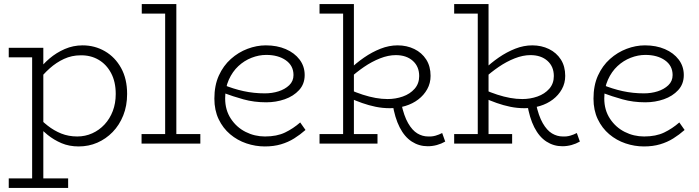

<svg xmlns="http://www.w3.org/2000/svg" viewBox="-20 -706 3437 944"><path d="M367 14Q320 14 282.5 -2Q245 -18 214 -43Q183 -68 158 -95V-141Q183 -113 214 -88.5Q245 -64 281 -49.5Q317 -35 360 -35Q399 -35 433.5 -50.5Q468 -66 494 -94Q520 -122 534.5 -160Q549 -198 549 -244Q549 -304 526 -347Q503 -390 464 -412.5Q425 -435 376 -434Q333 -434 295 -416.5Q257 -399 224.5 -370Q192 -341 165 -305V-355Q189 -389 223 -418Q257 -447 298.5 -465Q340 -483 386 -483Q446 -483 496 -454Q546 -425 575.5 -371.5Q605 -318 605 -244Q605 -186 586 -138.5Q567 -91 534 -57Q501 -23 458.5 -4.5Q416 14 367 14ZM23 218V171H315V218ZM138 210V-471H193V210ZM23 -424V-471H191V-424Z M792 -7V-686H847V-7ZM676 0V-47H965V0ZM677 -639V-686H845V-639Z M1282 14Q1236 14 1191.5 -1Q1147 -16 1111.5 -46Q1076 -76 1055 -120Q1034 -164 1034 -221Q1034 -286 1056 -334.5Q1078 -383 1115 -416Q1152 -449 1197 -466Q1242 -483 1287 -483Q1342 -483 1385 -464.5Q1428 -446 1453 -413Q1478 -380 1478 -337Q1478 -293 1450.5 -263Q1423 -233 1380 -218Q1337 -203 1289 -203Q1229 -203 1177 -217.5Q1125 -232 1077 -250L1076 -290Q1127 -269 1177.5 -258Q1228 -247 1282 -247Q1318 -247 1349.5 -257Q1381 -267 1402 -287Q1423 -307 1423 -337Q1423 -383 1385.5 -409.5Q1348 -436 1289 -436Q1253 -436 1217 -422Q1181 -408 1152 -381Q1123 -354 1105 -314Q1087 -274 1087 -222Q1087 -165 1115 -122.5Q1143 -80 1187.5 -57.5Q1232 -35 1283 -35Q1341 -35 1381.5 -54.5Q1422 -74 1456 -104L1482 -67Q1456 -44 1426.5 -25.5Q1397 -7 1361.5 3.5Q1326 14 1282 14Z M1897 -174Q1861 -174 1827 -181Q1793 -188 1760.5 -199.5Q1728 -211 1697 -225V-266Q1731 -251 1763.5 -240.5Q1796 -230 1826.5 -224.5Q1857 -219 1886 -219Q1925 -219 1960.5 -231.5Q1996 -244 2018.5 -269.5Q2041 -295 2041 -332Q2041 -379 2009.5 -407Q1978 -435 1926 -435Q1889 -435 1848.5 -419Q1808 -403 1770 -377Q1732 -351 1697 -319L1698 -364Q1731 -396 1770 -423Q1809 -450 1851 -466.5Q1893 -483 1935 -483Q1980 -483 2017 -465Q2054 -447 2075.5 -413.5Q2097 -380 2097 -333Q2097 -297 2080.5 -267.5Q2064 -238 2036.5 -217Q2009 -196 1973 -185Q1937 -174 1897 -174ZM1551 0V-47H1836V0ZM1667 -7V-686H1720V-7ZM1551 -639V-686H1718V-639ZM2083 13Q2040 13 2004.5 -10Q1969 -33 1945 -80Q1921 -127 1910 -197H1953Q1966 -136 1986.5 -100.5Q2007 -65 2032 -50Q2057 -35 2085 -35Q2104 -34 2121.5 -39Q2139 -44 2154 -52L2169 -10Q2150 1 2128 7Q2106 13 2083 13Z M2559 -174Q2523 -174 2489 -181Q2455 -188 2422.5 -199.5Q2390 -211 2359 -225V-266Q2393 -251 2425.5 -240.5Q2458 -230 2488.5 -224.5Q2519 -219 2548 -219Q2587 -219 2622.5 -231.5Q2658 -244 2680.5 -269.5Q2703 -295 2703 -332Q2703 -379 2671.5 -407Q2640 -435 2588 -435Q2551 -435 2510.5 -419Q2470 -403 2432 -377Q2394 -351 2359 -319L2360 -364Q2393 -396 2432 -423Q2471 -450 2513 -466.5Q2555 -483 2597 -483Q2642 -483 2679 -465Q2716 -447 2737.5 -413.5Q2759 -380 2759 -333Q2759 -297 2742.5 -267.5Q2726 -238 2698.5 -217Q2671 -196 2635 -185Q2599 -174 2559 -174ZM2213 0V-47H2498V0ZM2329 -7V-686H2382V-7ZM2213 -639V-686H2380V-639ZM2745 13Q2702 13 2666.5 -10Q2631 -33 2607 -80Q2583 -127 2572 -197H2615Q2628 -136 2648.5 -100.5Q2669 -65 2694 -50Q2719 -35 2747 -35Q2766 -34 2783.5 -39Q2801 -44 2816 -52L2831 -10Q2812 1 2790 7Q2768 13 2745 13Z M3146 14Q3100 14 3055.5 -1Q3011 -16 2975.5 -46Q2940 -76 2919 -120Q2898 -164 2898 -221Q2898 -286 2920 -334.5Q2942 -383 2979 -416Q3016 -449 3061 -466Q3106 -483 3151 -483Q3206 -483 3249 -464.5Q3292 -446 3317 -413Q3342 -380 3342 -337Q3342 -293 3314.5 -263Q3287 -233 3244 -218Q3201 -203 3153 -203Q3093 -203 3041 -217.5Q2989 -232 2941 -250L2940 -290Q2991 -269 3041.5 -258Q3092 -247 3146 -247Q3182 -247 3213.5 -257Q3245 -267 3266 -287Q3287 -307 3287 -337Q3287 -383 3249.5 -409.5Q3212 -436 3153 -436Q3117 -436 3081 -422Q3045 -408 3016 -381Q2987 -354 2969 -314Q2951 -274 2951 -222Q2951 -165 2979 -122.5Q3007 -80 3051.5 -57.5Q3096 -35 3147 -35Q3205 -35 3245.5 -54.5Q3286 -74 3320 -104L3346 -67Q3320 -44 3290.5 -25.5Q3261 -7 3225.5 3.5Q3190 14 3146 14Z"/></svg>

Font: BioRhyme Light
Style: Regular
Weight: 300
Designer: Aoife Mooney
Foundry: Aoife Mooney Type
Version: Version 1.600;gftools[0.9.33]